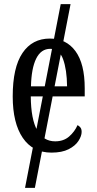

<svg xmlns="http://www.w3.org/2000/svg" viewBox="-20 -734 471 936"><path d="M102 182 276 -714H324L150 182ZM231 10Q140 10 91 -62Q42 -134 42 -264Q42 -405 89.5 -475.5Q137 -546 223 -546Q303 -546 348 -484.5Q393 -423 393 -304V-264H130Q131 -152 161.5 -98.5Q192 -45 249 -45Q290 -45 317 -68.5Q344 -92 358 -124Q366 -120 372 -112.5Q378 -105 378 -91Q378 -71 362.5 -47Q347 -23 314.5 -6.5Q282 10 231 10ZM307 -313Q306 -395 287.5 -445.5Q269 -496 225 -496Q180 -496 156.5 -448.5Q133 -401 131 -313Z"/></svg>

Font: Noto Serif ExtraCondensed
Style: Regular
Weight: 400
Width: 2
Designer: Monotype Design Team
Foundry: Monotype Imaging Inc.
Version: Version 2.013